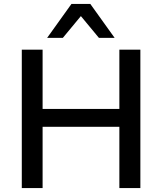

<svg xmlns="http://www.w3.org/2000/svg" viewBox="-20 -958 825 978"><path d="M91 0V-705H197V-403H588V-705H695V0H588V-312H197V0ZM220 -765 344 -938H440L564 -765H484L392 -876L300 -765Z"/></svg>

Font: NunitoSans_10ptSemiBold
Style: Regular
Weight: 600
Designer: Vernon Adams
Foundry: Vernon Adams
Version: Version 3.101;gftools[0.9.27]